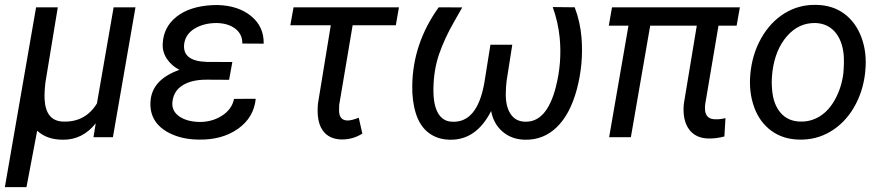

<svg xmlns="http://www.w3.org/2000/svg" viewBox="-33 -558 3590 781"><path d="M0 0ZM202.1 -528.3 151.9 -223.6Q147 -182.6 148.4 -154.3Q153.3 -64.9 224.6 -63.5Q314 -60.5 361.3 -137.2L429.2 -528.3H518.1L426.3 0H347.2L356.4 -56.2Q302.2 11.2 223.1 10.3Q157.2 10.3 118.2 -26.4L74.7 203.1H-13.2L113.8 -528.3Z M806.6 -233.9Q746.1 -233.9 709.7 -210.9Q673.3 -188 668.5 -144.5Q664.1 -108.4 694.3 -85.9Q724.6 -63.5 776.4 -62Q828.6 -61 869.6 -87.2Q910.6 -113.3 918.9 -155.8L1007.3 -156.2Q999.5 -79.1 934.1 -33.4Q868.7 12.2 772.9 9.8Q705.1 8.8 654.3 -17.6Q574.2 -59.6 579.1 -144Q584 -233.9 696.8 -273.9Q664.6 -290.5 645.8 -318.8Q627 -347.2 628.9 -379.9Q631.8 -447.8 685.1 -490Q738.3 -532.2 830.1 -537.1L852.1 -537.6Q937 -535.2 989 -492.2Q1041 -449.2 1039.6 -380.4L952.6 -380.9Q953.6 -417.5 925.5 -440.2Q897.5 -462.9 849.1 -464.4Q796.4 -464.4 759.3 -442.1Q722.2 -419.9 716.3 -380.4Q707 -309.1 808.6 -306.2L912.1 -305.7L898.9 -233.4Z M1577.1 -455.1H1401.4L1346.7 -130.9L1346.2 -108.9Q1346.2 -67.9 1381.3 -67.9Q1397.5 -67.9 1426.3 -79.1L1440.9 -14.6Q1402.3 9.8 1356.9 9.3Q1304.2 8.3 1279.1 -28.3Q1253.9 -64.9 1260.3 -136.2L1312.5 -455.1H1147.9L1161.1 -528.3H1589.8Z M1847.2 -527.8 1812 -465.8Q1775.4 -401.9 1753.2 -337.9Q1731 -273.9 1730 -196.3V-191.4Q1730 -129.4 1749.3 -96.9Q1768.6 -64.5 1804.7 -63Q1907.7 -56.6 1937 -220.2L1961.9 -376H2050.8L2027.8 -229.5Q2024.9 -206.5 2024.4 -178.2Q2023.4 -126 2043.5 -95Q2063.5 -64 2102.5 -63Q2190.9 -59.6 2228 -204.1Q2253.4 -303.7 2243.7 -404.3Q2237.3 -468.3 2215.3 -529.3L2304.7 -528.3Q2327.6 -467.8 2332.5 -404.3Q2340.8 -297.9 2313.7 -195.8Q2286.6 -93.8 2231.9 -40.8Q2177.2 12.2 2101.6 10.3Q2048.8 9.3 2011.7 -22.2Q1974.6 -53.7 1964.8 -106.4Q1903.8 13.7 1794.9 10.3Q1744.6 8.8 1709.5 -18.6Q1674.3 -45.9 1658.4 -97.2Q1642.6 -148.4 1644 -210.9Q1646.5 -381.8 1751.5 -528.3Z M2963.4 -453.6H2889.6L2835.4 -133.3Q2834 -120.6 2835 -109.9Q2838.4 -72.8 2877 -72.8Q2895 -71.8 2918 -77.6L2913.6 -2.9Q2881.3 5.9 2849.1 5.4Q2795.9 4.4 2769.3 -32.7Q2742.7 -69.8 2748.5 -134.8L2801.3 -453.6H2611.8L2533.2 0H2444.8L2523.4 -453.6H2443.4L2456.5 -528.3H2976.6Z M3012.7 0ZM3287.6 -538.1Q3354 -537.1 3401.4 -502Q3448.7 -466.8 3471.4 -405Q3494.1 -343.3 3486.8 -270L3485.8 -259.3Q3476.6 -182.1 3439.9 -119.9Q3403.3 -57.6 3345.2 -22.9Q3287.1 11.7 3217.8 9.8Q3151.9 8.8 3104.2 -26.4Q3056.6 -61.5 3034.7 -122.1Q3012.7 -182.6 3019 -255.4Q3026.4 -337.4 3063.5 -402.8Q3100.6 -468.3 3158.9 -504.2Q3217.3 -540 3287.6 -538.1ZM3107.9 -254.9Q3104.5 -224.1 3107.9 -190.9Q3112.8 -133.3 3142.3 -99.1Q3171.9 -64.9 3221.2 -63.5Q3265.1 -62 3302.2 -85.2Q3339.4 -108.4 3364.7 -155.3Q3390.1 -202.1 3397.5 -259.3Q3401.4 -304.2 3398.9 -335Q3393.1 -394 3363.3 -428.2Q3333.5 -462.4 3284.2 -464.4Q3215.8 -465.8 3168 -410.6Q3120.1 -355.5 3108.9 -266.1Z"/></svg>

Font: Roboto
Style: Italic
Weight: 400
Italic angle: -12°
Designer: Google
Version: Version 2.134; 2016; ttfautohint (v1.6)